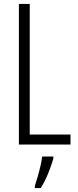

<svg xmlns="http://www.w3.org/2000/svg" viewBox="-20 -734 396 975"><path d="M76 0V-714H131V-51H338V0ZM251 71Q241 107 224 148Q207 189 187 221H157V210Q163 192 171 164.5Q179 137 185.5 109Q192 81 194 61H251Z"/></svg>

Font: Noto Sans Myanmar ExtraCondensed Light
Style: Regular
Weight: 300
Width: 2
Designer: Monotype Design Team
Foundry: Monotype Imaging Inc.
Version: Version 2.107; ttfautohint (v1.8.4.7-5d5b)